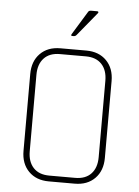

<svg xmlns="http://www.w3.org/2000/svg" viewBox="-57 -880 667 924"><g transform="rotate(5 276.5 -418.0)"><path d="M345 -836H375Q379 -836 380.5 -833.5Q382 -831 379 -827L287 -715Q281 -707 273 -707H265Q257 -707 262 -716L330 -827Q334 -836 345 -836ZM214 -28H339Q389 -28 416 -57Q443 -86 443 -137V-506Q443 -557 416 -586Q389 -615 339 -615H214Q164 -615 137 -586Q110 -557 110 -506V-137Q110 -86 137 -57Q164 -28 214 -28ZM339 0H214Q153 0 116.5 -37Q80 -74 80 -136V-507Q80 -569 116.5 -606Q153 -643 214 -643H339Q400 -643 436.5 -606Q473 -569 473 -507V-136Q473 -74 436.5 -37Q400 0 339 0Z"/></g></svg>

Font: Rajdhani Light
Style: Regular
Weight: 300
Designer: Satya Rajpurohit, Jyotish Sonowal
Foundry: Indian Type Foundry
Version: Version 1.201;PS 1.0;hotconv 1.0.78;makeotf.lib2.5.61930; tt